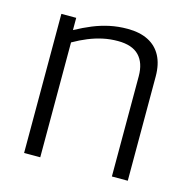

<svg xmlns="http://www.w3.org/2000/svg" viewBox="-86 -628 704 712"><g transform="rotate(15 266.0 -272.0)"><path d="M67 0V-534H124V-487Q157 -505 187.5 -517.5Q218 -530 250.5 -537Q283 -544 319 -544Q366 -544 398.5 -527.5Q431 -511 448 -479Q465 -447 465 -400V0H404V-385Q404 -436 377.5 -463.5Q351 -491 296 -491Q266 -491 238.5 -485Q211 -479 184 -468Q157 -457 129 -441V0Z"/></g></svg>

Font: Georama ExtraCondensed Thin Light
Style: Regular
Weight: 300
Version: Version 1.001